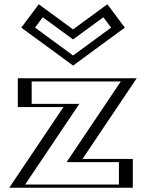

<svg xmlns="http://www.w3.org/2000/svg" viewBox="-20 -880 684 900"><path d="M597.5 -513 343.5 -135H577.5V0H46.5L300.5 -378H88.5V-513ZM169.5 -840 101.5 -749 322.5 -587 543.5 -749 475.5 -840 322.5 -728ZM569.3 -498H103.5V-393H328.7L74.7 -15H562.5V-120H315.3ZM172.6 -819.1 322.5 -709.4 472.4 -819.1 522.4 -752.1 322.5 -605.6 122.6 -752.1ZM569.3 -498 315.3 -120H562.5V-15H74.7L328.7 -393H103.5V-498ZM172.6 -819.1 122.6 -752.1 322.5 -605.6 522.4 -752.1 472.4 -819.1 322.5 -709.4ZM597.5 -513H88.5V-378H300.5L46.5 0H577.5V-135H343.5ZM169.5 -840 322.5 -728 475.5 -840 543.5 -749 322.5 -587 101.5 -749ZM546.2 -498 292.2 -120H537.5V-15H97.8L351.8 -393H128.5V-498ZM180.5 -799.1 322.5 -695.1 464.5 -799.1 500.8 -750.6 322.5 -619.9 144.2 -750.6ZM620.7 -513H63.5V-378H277.3L23.3 0H602.5V-135H366.7ZM161.7 -860 79.8 -750.5 322.5 -572.7 565.2 -750.5 483.3 -860 322.5 -742.3Z"/></svg>

Font: Hussar Outliner
Style: Regular
Weight: 700
Foundry: Cannot Into Space Fonts
Version: Version 0.92